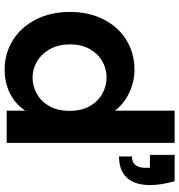

<svg xmlns="http://www.w3.org/2000/svg" viewBox="8 -788 789 846"><g transform="rotate(90 403.0 -365.5)"><path d="M33 -279Q33 -363 66.5 -428Q100 -493 158 -528Q216 -563 287 -563Q341 -563 390 -539.5Q439 -516 468 -477V-740H610V0H468V-82Q442 -41 395 -16Q348 9 286 9Q216 9 158 -27Q100 -63 66.5 -128.5Q33 -194 33 -279ZM779 -740Q796 -680 796 -632Q796 -566 764.5 -530.5Q733 -495 670 -495V-552Q720 -552 720 -612V-631H663V-740ZM469 -277Q469 -328 449 -364.5Q429 -401 395 -420.5Q361 -440 322 -440Q283 -440 250 -421Q217 -402 196.5 -365.5Q176 -329 176 -279Q176 -229 196.5 -191.5Q217 -154 250.5 -134Q284 -114 322 -114Q361 -114 395 -133.5Q429 -153 449 -189.5Q469 -226 469 -277Z"/></g></svg>

Font: Fz Poppins SemBd
Style: Regular
Weight: 600
Designer: Ninad Kale (Devanagari), Jonny Pinhorn (Latin)
Foundry: Indian Type Foundry
Version: Vit hóa bi Vntype.Com & FontZin.Com